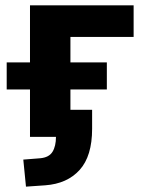

<svg xmlns="http://www.w3.org/2000/svg" viewBox="-20 -511 536 717"><path d="M77 186 67 85 130 80Q163 77 176 56Q189 35 189 0H92V-177H5V-278H92V-491H479V-373H243V-278H379V-177H243V-101H324V-30Q324 72 277.5 123.5Q231 175 149 181Z"/></svg>

Font: Nunito Sans 12pt ExtraBold
Style: Regular
Weight: 800
Designer: Vernon Adams
Foundry: Vernon Adams
Version: Version 3.101;gftools[0.9.27]